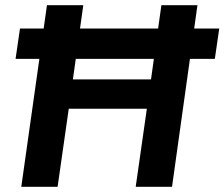

<svg xmlns="http://www.w3.org/2000/svg" viewBox="-20 -720 865 740"><path d="M62 0 161 -700H301L261 -414H562L602 -700H741L643 0H503L546 -301H245L202 0ZM40 -493 57 -610H825L808 -493Z"/></svg>

Font: Host Grotesk Black
Style: Italic
Weight: 900
Italic angle: -8°
Designer: Doğukan Karapınar based on Poppins by Indian Type Foundry, Jonny Pinhorn
Foundry: Element Type
Version: Version 1.000; ttfautohint (v1.8.4.7-5d5b);gftools[0.9.33]